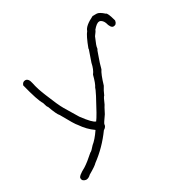

<svg xmlns="http://www.w3.org/2000/svg" viewBox="-162 -679 950 980"><g transform="rotate(-30 312.5 -189.0)"><path d="M448.7 -379.4Q443.4 -364.3 435.5 -341.8Q427.7 -321.8 418 -285.2Q404.3 -266.1 386.7 -207Q373.5 -186.5 363.3 -162.1Q357.9 -159.7 341.8 -121.1Q338.9 -118.7 318.4 -78.1Q291 -40 291 -35.2Q291 -20 273.4 -9.8Q221.7 62 152.3 113.3Q142.1 125 97.7 150.4Q84 164.1 70.3 164.1H68.4Q46.9 160.6 46.9 142.6Q46.9 129.4 91.8 105.5Q117.7 89.4 156.2 54.7Q165 51.8 185.5 27.3Q209 8.8 236.3 -31.2V-33.2Q200.2 -58.1 171.9 -99.6Q160.2 -111.3 117.2 -189.5Q105.5 -201.2 85.9 -255.9Q81.5 -256.8 74.2 -285.2Q56.6 -312 31.2 -414.1Q37.6 -431.6 52.7 -431.6Q71.8 -431.6 78.1 -400.4Q85.9 -360.8 105.5 -314.5Q135.3 -239.7 152.3 -210.9L199.2 -132.8Q243.7 -72.3 261.7 -68.4Q277.3 -87.9 326.2 -181.6Q343.8 -216.3 343.8 -220.7Q355 -236.3 367.2 -283.2Q383.3 -303.7 390.6 -339.8Q404.8 -382.3 413.6 -406.2V-410.6Q437 -472.7 452.6 -490.7Q460.4 -517.1 515.1 -543.5H538.6Q553.7 -543.5 579.6 -520Q588.9 -520 603 -467.3V-465.3Q599.6 -443.8 581.5 -443.8Q565.4 -443.8 556.2 -479Q549.3 -496.1 534.7 -502.4H528.8Q514.6 -502.4 491.7 -475.1Q491.7 -470.2 474.1 -447.8L458 -408.7Q456.5 -404.8 454.6 -397.5Q454.1 -385.7 448.7 -379.4Z"/></g></svg>

Font: CEF Fonts CJK
Style: Regular
Weight: 400
Designer: PartyBoss (派对大魔王)
Version: Release 2.25